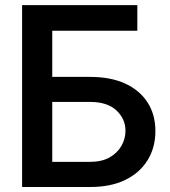

<svg xmlns="http://www.w3.org/2000/svg" viewBox="-20 -748 679 768"><path d="M68.4 0V-727.5H529.3V-625H189V-440.4H340.3Q422.9 -440.4 481 -413.6Q539.1 -386.7 570.3 -338.1Q601.6 -289.6 601.6 -223.6Q601.6 -157.7 570.3 -107.2Q539.1 -56.6 481 -28.3Q422.9 0 340.3 0ZM189 -100.6H340.3Q386.2 -100.6 417.5 -117.9Q448.7 -135.3 465.3 -163.8Q481.9 -192.4 481.9 -225.1Q481.9 -272.5 445.6 -306.4Q409.2 -340.3 340.3 -340.3H189Z"/></svg>

Font: Inter Cardless Tabular Medium
Style: Regular
Weight: 500
Designer: Rasmus Andersson
Foundry: rsms
Version: Version 4.000;git-4fc901f